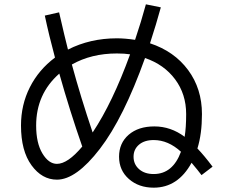

<svg xmlns="http://www.w3.org/2000/svg" viewBox="-20 -827 1040 887"><path d="M187 -755 253 -770Q281 -648 294 -598Q396 -650 520 -650Q557 -650 604 -643Q632 -726 654 -807L723 -793Q702 -716 673 -627Q785 -590 849 -503.5Q913 -417 913 -300Q913 -208 892 -141Q923 -109 962 -57L911 -18Q897 -37 865 -75Q802 40 690 40Q621 40 575.5 0Q530 -40 530 -103Q530 -166 574.5 -204.5Q619 -243 693 -243Q769 -243 833 -195Q840 -237 840 -300Q840 -392 789 -460.5Q738 -529 650 -559Q551 -282 441.5 -139.5Q332 3 243 3Q174 3 125.5 -63.5Q77 -130 77 -247Q77 -343 118 -424Q159 -505 234 -561Q206 -665 187 -755ZM408 -215Q500 -353 581 -576Q556 -580 520 -580Q402 -580 312 -529Q353 -378 408 -215ZM360 -150Q302 -316 254 -487Q147 -393 147 -247Q147 -166 176 -118Q205 -70 243 -70Q293 -70 360 -150ZM816 -126Q757 -180 690 -180Q647 -180 622 -158.5Q597 -137 597 -103Q597 -68 622.5 -45.5Q648 -23 690 -23Q778 -23 816 -126Z"/></svg>

Font: Mplus 1p
Style: Regular
Weight: 400
Version: Version 1.061